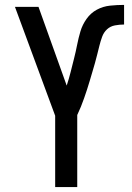

<svg xmlns="http://www.w3.org/2000/svg" viewBox="-20 -763 540 783"><path d="M205 0V-291L41 -735H137L252 -414Q261 -441 268 -469Q275 -497 282 -524.5Q289 -552 294.5 -580Q300 -608 308 -635Q316 -662 333 -686Q350 -710 375 -723.5Q400 -737 429 -740Q458 -743 486 -743V-663Q468 -663 449 -659.5Q430 -656 416.5 -643.5Q403 -631 396.5 -613Q390 -595 385.5 -577Q381 -559 376.5 -541Q372 -523 367 -505Q362 -487 356.5 -469Q351 -451 346 -433.5Q341 -416 335 -398Q329 -380 323 -362.5Q317 -345 310 -328Q303 -311 295 -294V0Z"/></svg>

Font: Iosevka Bendy Medium
Style: Regular
Weight: 500
Monospace: yes
Designer: Belleve Invis
Foundry: Belleve Invis
Version: Version 30.1.2